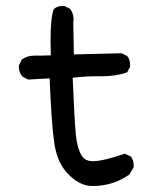

<svg xmlns="http://www.w3.org/2000/svg" viewBox="-20 -620 540 642"><path d="M289 2Q246 2 207 -39Q172 -75 162 -138.5Q152 -202 146 -358L74 -354L55 -364Q43 -378 43 -396V-401L53 -421Q71 -434 95 -434H116L150 -435L149 -484Q149 -562 160 -590Q172 -600 189 -600H195L215 -590Q226 -574 226 -555L225 -544L227 -438L386 -442L405 -433Q415 -421 415 -403V-397L405 -378Q367 -365 323 -365H303Q262 -365 223 -360Q229 -218 233.5 -171Q238 -124 253 -100Q264 -81 291 -81Q324 -81 397 -106L417 -97Q427 -85 427 -67V-61L413 -37Q359 2 289 2Z"/></svg>

Font: Xiaolai Mono SC
Style: Regular
Weight: 400
Monospace: yes
Designer: LXGW / Nozomi Seto
Version: Version 3.113;September 30, 2024